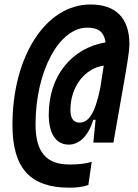

<svg xmlns="http://www.w3.org/2000/svg" viewBox="-20 -723 626 873"><path d="M294.9 130.4C330.1 130.4 355.5 127 381.8 118.2L397 12.7C369.1 21.5 338.4 24.9 295.9 24.9C190.9 24.9 141.6 -30.8 141.6 -157.7C141.6 -397.9 248 -597.2 376.5 -597.2C423.8 -597.2 452.1 -582 460 -530.3C309.1 -504.9 201.7 -381.3 201.7 -201.7C201.7 -115.2 234.4 -65.4 292.5 -65.4C341.3 -65.4 382.3 -106 404.3 -178.2H414.6L404.3 -74.7H495.6L543.5 -346.7C560.1 -442.4 568.4 -492.2 568.4 -521.5C568.4 -640.6 507.3 -702.6 391.1 -702.6C188.5 -702.6 36.6 -467.3 36.6 -154.8C36.6 43.5 119.1 130.4 294.9 130.4ZM451.7 -424.8C448.2 -400.4 443.4 -368.2 436 -323.2C411.6 -205.1 382.8 -165.5 340.8 -165.5C314 -165.5 300.3 -185.5 300.3 -223.6C300.3 -329.6 365.7 -412.1 451.7 -424.8Z"/></svg>

Font: Cascadia Code SemiBold
Style: Italic
Weight: 600
Italic angle: -10°
Monospace: yes
Designer: Aaron Bell
Foundry: Saja Typeworks
Version: Version 2404.023